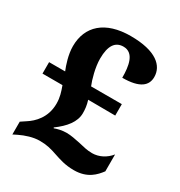

<svg xmlns="http://www.w3.org/2000/svg" viewBox="-173 -844 913 974"><g transform="rotate(30 283.5 -357.0)"><path d="M400 10C480 10 517 -32 542 -65V-164C516 -131 477 -111 437 -111C408 -111 382 -118 357 -124C328 -130 301 -136 274 -136C248 -136 221 -129 206 -123L204 -127C259 -167 296 -212 296 -263C296 -286 294 -308 285 -336L444 -335V-402H264C251 -433 233 -496 233 -547C233 -624 259 -659 306 -659C368 -659 379 -588 379 -519C483 -519 518 -554 518 -603C518 -669 460 -724 311 -724C162 -724 82 -650 82 -533C82 -484 100 -431 112 -402H18V-335H135C147 -302 156 -275 156 -238C156 -156 106 -109 70 -86L40 -66V9L64 -3C97 -19 139 -33 177 -33C218 -33 244 -26 282 -13C313 -3 348 10 400 10Z"/></g></svg>

Font: Noto Serif Malayalam ExtraBold
Style: Regular
Weight: 800
Designer: Indian type Foundry, Jelle Bosma, Monotype Design Team
Foundry: Monotype Imaging Inc.
Version: Version 2.104